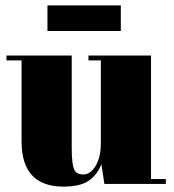

<svg xmlns="http://www.w3.org/2000/svg" viewBox="-20 -682 645 712"><path d="M595 -18C595 -18 540 -18 540 -18C540 -18 540 -476 540 -476C540 -476 308 -476 308 -476C308 -476 308 -458 308 -458C308 -458 354 -458 354 -458C354 -458 354 -152 354 -152C354 -152 354 -152 354 -152C354 -115 347 -87 334 -66C321 -45 306 -35 289 -35C272 -35 260 -41 255 -54C249 -67 246 -93 246 -133C246 -133 246 -476 246 -476C246 -476 4 -476 4 -476C4 -476 4 -458 4 -458C4 -458 60 -458 60 -458C60 -458 60 -157 60 -157C60 -157 60 -157 60 -157C60 -46 112 10 215 10C215 10 215 10 215 10C256 10 288 3 309 -12C330 -26 345 -46 356 -73C356 -73 367 0 367 0C367 0 595 0 595 0C595 0 595 -18 595 -18ZM428 -567C428 -567 428 -662 428 -662C428 -662 156 -662 156 -662C156 -662 156 -567 156 -567C156 -567 428 -567 428 -567Z"/></svg>

Font: Abril Fatface Utterance
Style: Regular
Weight: 500
Designer: Veronika Burian, Jos Scaglione
Foundry: TypeTogether
Version: ""